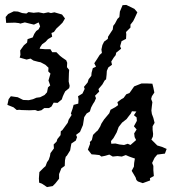

<svg xmlns="http://www.w3.org/2000/svg" viewBox="-20 -737 701 780"><path d="M150 9 139 5 138 -12 140 -38 157 -55 165 -62 171 -78 178 -88 183 -103 185 -115 199 -134 198 -150 210 -162 213 -172 226 -188 227 -204 233 -208 249 -230 255 -238 259 -251 271 -270 268 -276 275 -296 279 -311 298 -316 299 -334 297 -346 315 -357 324 -376 321 -384 336 -402 340 -415 351 -429 352 -441 357 -460 370 -466 363 -480 373 -495 385 -514 394 -522 392 -536 396 -554 403 -568 418 -579 419 -588 430 -605 438 -617 440 -632 447 -641 457 -660 465 -668 467 -690 478 -716 493 -717 526 -701 538 -687 527 -663 521 -651 510 -637V-625L492 -607L493 -597L492 -579L474 -570L468 -549L472 -539L452 -523L450 -513L442 -503L432 -487L435 -474L420 -463L414 -449L413 -433L411 -415L405 -410L396 -394L380 -375L383 -365L366 -348L370 -338L364 -324L358 -315L350 -300L345 -284L332 -276L322 -261L320 -248L317 -229L305 -201L289 -189L293 -180L288 -166L270 -154L267 -138L265 -126L252 -105L247 -100L244 -86L243 -63L229 -53L226 -45L220 -30V-11L205 8L194 19L171 23ZM134 -286 123 -290 100 -289 67 -290 58 -291 48 -290 35 -301 10 -311 15 -334 24 -346 52 -342 74 -331 97 -330 114 -334 128 -340 143 -342 161 -351 171 -362 175 -382 184 -390 177 -410 185 -438 176 -447 177 -462 164 -474 145 -484 135 -486 116 -491 104 -499 88 -495 60 -503 63 -514 62 -532 77 -553 90 -564 92 -578 113 -585 119 -599 127 -611 137 -618 143 -630 137 -646 118 -637 101 -641 81 -646 62 -641 58 -643 41 -645 5 -644 3 -668 13 -680 36 -691 53 -690 70 -684 87 -682 96 -688 117 -685 125 -686 137 -687 157 -683 176 -687 187 -684 201 -687 232 -678 244 -662 234 -645 222 -633 209 -621 199 -607 189 -603 192 -588 175 -578 165 -567 151 -557 143 -545 141 -539 165 -537H185L192 -525H209L224 -510L233 -503L249 -492L253 -482L252 -464L261 -453L260 -440L259 -406L263 -388L261 -379L245 -366L239 -354L235 -345L231 -333L214 -319L198 -320L189 -304L179 -298H160L148 -289ZM560 7 540 0 534 -6 531 -16 515 -43 524 -60 525 -75 528 -93 516 -97 505 -101 491 -107 480 -103 475 -101 457 -103 438 -101 424 -109 407 -104 392 -101 384 -107 366 -109 352 -110 337 -129 346 -153 345 -160 353 -168 358 -189 371 -202 377 -207 387 -223 392 -235 403 -252 424 -277 429 -291 449 -302 460 -310 457 -322 473 -334 482 -339 493 -354 506 -359 525 -386 555 -398H575L599 -397L603 -381L607 -361L597 -346L594 -335L599 -322L597 -306L595 -288L597 -274L603 -258L608 -238L600 -224V-210L602 -193L601 -182L595 -170L619 -146L639 -140L657 -132L650 -113L619 -109L608 -96L598 -75L603 -63V-46L605 -22L589 -13L590 -4ZM449 -154 466 -150 484 -148 499 -153 510 -148 533 -168 527 -180 525 -195 535 -211 524 -224 536 -246 535 -260 524 -269 534 -284 516 -285 511 -275 503 -265 494 -253 476 -239 462 -221 454 -199 441 -176 431 -164 432 -153Z"/></svg>

Font: Winky Rough Light
Style: Regular
Weight: 300
Designer: Simon Atzbach
Foundry: typofactur
Version: Version 1.206; ttfautohint (v1.8.4.7-5d5b)